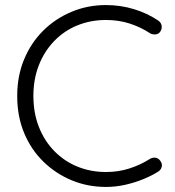

<svg xmlns="http://www.w3.org/2000/svg" viewBox="-20 -729 693 759"><path d="M605 -648Q617 -640 619 -627.5Q621 -615 613 -603Q606 -594 595 -593Q584 -592 574 -597Q536 -622 492.5 -636Q449 -650 399 -650Q338 -650 285.5 -628.5Q233 -607 194 -566.5Q155 -526 133.5 -471Q112 -416 112 -350Q112 -282 134 -226.5Q156 -171 195.5 -131Q235 -91 287 -70Q339 -49 399 -49Q448 -49 491.5 -63Q535 -77 573 -101Q583 -107 594.5 -105.5Q606 -104 613 -94Q622 -83 619.5 -70.5Q617 -58 606 -51Q581 -35 547 -21Q513 -7 475 1.5Q437 10 399 10Q327 10 264 -16Q201 -42 152 -89.5Q103 -137 75.5 -203Q48 -269 48 -350Q48 -428 75 -493.5Q102 -559 150 -607Q198 -655 262 -682Q326 -709 399 -709Q456 -709 509 -693Q562 -677 605 -648Z"/></svg>

Font: Quicksand Light
Style: Regular
Weight: 400
Version: Version 3.004